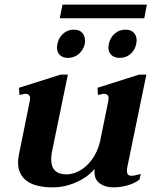

<svg xmlns="http://www.w3.org/2000/svg" viewBox="-20 -799 676 829"><path d="M603 -720H238L250 -779H614ZM226 -594Q226 -599 228 -609Q233 -636 252.5 -653.5Q272 -671 299 -671Q322 -671 334.5 -658Q347 -645 347 -623Q347 -614 346 -609Q340 -583 320 -566Q300 -549 274 -549Q251 -549 238.5 -561.5Q226 -574 226 -594ZM522 -671Q545 -671 557.5 -658Q570 -645 570 -624Q570 -619 568 -609Q563 -583 543.5 -566Q524 -549 497 -549Q474 -549 461 -561.5Q448 -574 448 -595Q448 -599 450 -609Q455 -636 475 -653.5Q495 -671 522 -671ZM529 -74Q528 -69 528 -60Q528 -40 548 -40Q557 -40 570.5 -43.5Q584 -47 588 -48L582 -23Q560 -7 530 1.5Q500 10 469 10Q435 10 411.5 -6.5Q388 -23 388 -56Q388 -65 389 -70Q359 -34 309 -12Q259 10 208 10Q133 10 95.5 -18Q58 -46 58 -96Q58 -112 61 -128L109 -365Q110 -369 110 -375Q110 -394 88 -394Q86 -394 64 -389L62 -420L242 -477H273L204 -142Q201 -124 201 -111Q201 -46 268 -46Q293 -46 322 -61Q351 -76 375.5 -108Q400 -140 412 -188L448 -365Q449 -369 449 -375Q449 -394 427 -394Q425 -394 403 -389L401 -420L581 -477H612Z"/></svg>

Font: Taviraj SemiBold
Style: Italic
Weight: 600
Italic angle: -12°
Designer: Katatrad Team
Foundry: CadsonDemak
Version: Version 1.001